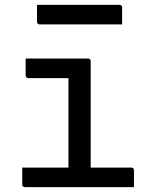

<svg xmlns="http://www.w3.org/2000/svg" viewBox="-20 -774 640 794"><path d="M263 -56V-96Q263 -117 263 -138.5Q263 -160 263 -181Q263 -208 263 -235Q263 -262 263 -289Q263 -316 263 -343Q263 -370 263 -397Q263 -424 263 -451H248Q223 -451 198 -451Q173 -451 148 -451Q123 -451 97 -451Q94 -451 91.5 -452.5Q89 -454 87.5 -456.5Q86 -459 86 -462Q86 -480 86 -497Q86 -514 86 -532Q129 -532 172 -532Q215 -532 258 -532Q301 -532 344 -532Q348 -532 350 -530.5Q352 -529 353.5 -527Q355 -525 355 -521Q355 -473 355 -425.5Q355 -378 355 -331Q355 -284 355 -237.5Q355 -191 355 -145.5Q355 -100 355 -56ZM72 -81H523Q527 -81 529 -79.5Q531 -78 532.5 -76Q534 -74 534 -70Q534 -58 534 -46.5Q534 -35 534 -23.5Q534 -12 534 0H83Q80 0 77.5 -1.5Q75 -3 73.5 -5Q72 -7 72 -11Q72 -23 72 -34.5Q72 -46 72 -57.5Q72 -69 72 -81ZM133 -754H474Q479 -754 482 -751Q485 -748 485 -743Q485 -731 485 -719.5Q485 -708 485 -697Q485 -686 485 -673H144Q141 -673 138.5 -674.5Q136 -676 134.5 -678.5Q133 -681 133 -684Q133 -697 133 -708Q133 -719 133 -730.5Q133 -742 133 -754Z"/></svg>

Font: RecMonoLinear Nerd Font Mono
Style: Regular
Weight: 400
Monospace: yes
Version: Version 1.085; ttfautohint (v1.8.4.7-5d5b);Nerd Fonts 3.2.1